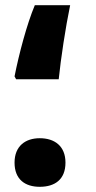

<svg xmlns="http://www.w3.org/2000/svg" viewBox="-20 -702 369 739"><path d="M42 -397H206C214 -476 232 -595 250 -682H114C83 -608 53 -494 36 -408ZM133 17C191 17 232 -11 232 -76C232 -140 190 -170 133 -170C78 -170 36 -140 36 -76C36 -11 77 17 133 17Z"/></svg>

Font: Noto Sans Arabic UI SmCn Bk
Style: Regular
Weight: 900
Width: 4
Designer: Monotype Design Team, Nadine Chahine and Nizar Qandah
Foundry: Monotype Imaging Inc.
Version: Version 2.010